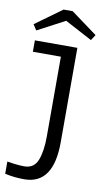

<svg xmlns="http://www.w3.org/2000/svg" viewBox="-98 -926 538 979"><g transform="rotate(10 171.5 -436.5)"><path d="M252 -211Q252 7 101 7Q48 7 1 -4V-67Q55 -58 90 -58Q140 -58 158.5 -104Q177 -150 177 -228V-641H32V-700H252ZM149 -880H196L332 -780L313 -751L172 -826L30 -751L11 -780Z"/></g></svg>

Font: Gudea
Style: Regular
Weight: 400
Designer: Agustina Mingote
Foundry: Agustina Mingote
Version: Version 1.002